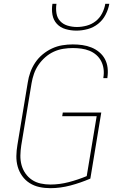

<svg xmlns="http://www.w3.org/2000/svg" viewBox="-20 -975 640 1003"><path d="M243 8Q213 8 185.5 2Q158 -4 135 -18.5Q112 -33 96 -55.5Q80 -78 72.5 -104.5Q65 -131 65.5 -160Q66 -189 71 -218L125 -544Q129 -571 138.5 -597.5Q148 -624 164 -648Q180 -672 203 -691Q226 -710 252 -722Q278 -734 305.5 -738.5Q333 -743 360 -743Q386 -743 410.5 -739.5Q435 -736 457.5 -727Q480 -718 498.5 -702.5Q517 -687 528 -666.5Q539 -646 542 -621Q545 -596 541 -570Q541 -570 541 -569Q541 -568 541 -567H520Q520 -568 520 -568.5Q520 -569 520 -570Q524 -593 521 -615Q518 -637 508.5 -655.5Q499 -674 483 -688Q467 -702 447 -710Q427 -718 405 -721Q383 -724 360 -724Q336 -724 310.5 -720Q285 -716 261 -705Q237 -694 216.5 -676Q196 -658 181 -636Q166 -614 157.5 -589.5Q149 -565 145 -541L91 -215Q87 -189 86.5 -163Q86 -137 92.5 -113Q99 -89 113 -69Q127 -49 147 -35.5Q167 -22 192 -16.5Q217 -11 243 -11Q291 -11 339 -23.5Q387 -36 433 -55L485 -368H305L308 -387H509L452 -42Q401 -20 348 -6Q295 8 243 8ZM379 -815Q350 -815 322.5 -823Q295 -831 277 -850.5Q259 -870 254 -898Q249 -926 254 -955H275Q271 -930 275 -905.5Q279 -881 294.5 -864.5Q310 -848 333.5 -841Q357 -834 382 -834Q407 -834 433 -841Q459 -848 480 -864.5Q501 -881 513.5 -905.5Q526 -930 530 -955H551Q546 -926 531.5 -898Q517 -870 492.5 -850.5Q468 -831 438 -823Q408 -815 379 -815Z"/></svg>

Font: Iosevka SS04 Th Ex Obl
Style: Regular
Weight: 100
Width: 7
Italic angle: -9°
Monospace: yes
Designer: Belleve Invis
Foundry: Belleve Invis
Version: Version 19.0.0; ttfautohint (v1.8.4)